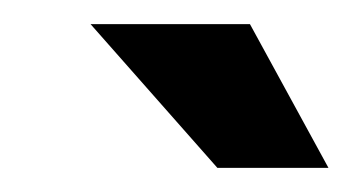

<svg xmlns="http://www.w3.org/2000/svg" viewBox="-20 -686 292 159"><path d="M55 -666H187L252 -547H160Z"/></svg>

Font: Decalotype
Style: Bold Italic
Weight: 700
Italic angle: -12°
Designer: Alfredo Marco Pradil
Foundry: Alfredo Marco Pradil
Version: Version 1.0